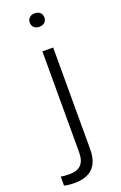

<svg xmlns="http://www.w3.org/2000/svg" viewBox="-200 -704 592 938"><g transform="rotate(-20 96.0 -235.0)"><path d="M15 188C99 188 143 147 143 58V-470H87V55C87 114 59 139 7 139C-8 139 -27 138 -38 135V182C-25 186 -4 188 15 188ZM115 -588C138 -588 153 -602 153 -623C153 -644 138 -658 115 -658C92 -658 77 -644 77 -623C77 -602 92 -588 115 -588Z"/></g></svg>

Font: Gantari Light
Style: Regular
Weight: 300
Designer: Anugrah Pasau
Foundry: Lafontype
Version: Version 1.000